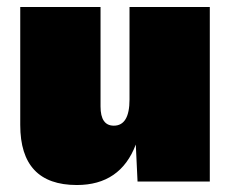

<svg xmlns="http://www.w3.org/2000/svg" viewBox="-20 -520 660 550"><path d="M200 10Q38 10 38 -162V-500H268V-215Q268 -160 306 -160Q351 -160 351 -235V-500H581V0H374L369 -106Q325 10 200 10Z"/></svg>

Font: Elaine Sans Black
Style: Regular
Weight: 900
Designer: Wei Huang
Foundry: Wei Huang
Version: Version 2.001;December 24, 2019;FontCreator 12.0.0.2547 64-b